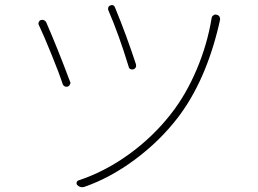

<svg xmlns="http://www.w3.org/2000/svg" viewBox="-20 -741 1040 773"><path d="M416 -700.2Q414.1 -706.1 416 -711.4Q418 -716.8 423.8 -718.8Q427.7 -720.7 430.7 -720.7Q439.5 -720.7 443.4 -710Q489.3 -598.6 527.3 -482.4Q529.3 -475.6 526.4 -469.7Q523.4 -463.9 517.1 -461.9Q510.7 -460 504.9 -462.9Q499 -465.8 498 -472.7Q458 -603.5 416 -700.2ZM832 -668Q833 -675.8 839.8 -679.7Q843.8 -682.6 847.7 -682.6Q850.6 -682.6 852.5 -681.6Q860.4 -679.7 864.3 -672.9Q866.2 -668 866.2 -663.1Q866.2 -661.1 865.2 -658.2Q862.3 -647.5 861.3 -640.6Q807.6 -413.1 695.3 -266.6Q623 -172.9 523.9 -99.1Q424.8 -25.4 321.3 10.7Q315.4 12.7 310.5 12.7Q299.8 12.7 291 3.9Q287.1 0 288.6 -6.3Q290 -12.7 295.9 -14.6Q402.3 -49.8 499.5 -120.1Q596.7 -190.4 668.9 -283.2Q728.5 -359.4 771.5 -460.4Q814.5 -561.5 832 -668ZM136.7 -639.6Q134.8 -642.6 134.8 -646.5Q134.8 -648.4 135.7 -651.4Q137.7 -657.2 143.6 -660.2Q147.5 -661.1 150.4 -661.1Q153.3 -661.1 156.2 -660.2Q163.1 -657.2 166 -651.4Q210 -550.8 261.7 -413.1Q263.7 -410.2 263.7 -407.2Q263.7 -404.3 261.7 -401.4Q258.8 -394.5 252.9 -392.6Q250 -391.6 247.1 -391.6Q244.1 -391.6 240.2 -393.6Q234.4 -396.5 232.4 -402.3Q217.8 -447.3 186.5 -523.9Q155.3 -600.6 136.7 -639.6Z"/></svg>

Font: Gen Jyuu Gothic ExtraLight
Style: Regular
Weight: 100
Designer: [Source Han Sans]
Ryoko NISHIZUKA  (kana & ideographs); Paul D. Hunt (Latin, Greek & Cyrillic); Wenlong ZHANG  (bopomofo
Version: Version 1.002.20150607